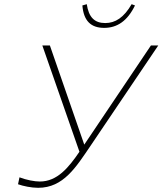

<svg xmlns="http://www.w3.org/2000/svg" viewBox="-20 -887 775 916"><path d="M170 -21C145 -21 107 -28 73 -41L66 -8C91 1 130 9 162 9C283 9 343 -90 413 -193L735 -670H700L382 -197L218 -670H182L359 -163C307 -87 253 -21 170 -21ZM373 -861 394 -867C403 -805 431 -777 482 -777C530 -777 571 -803 608 -867L624 -861C588 -787 539 -754 477 -754C414 -754 379 -787 373 -861Z"/></svg>

Font: LT Wave Text Thin Italic
Style: Regular
Weight: 100
Designer: Daniel Lyons
Version: Version 2.5 (Glyphs App)